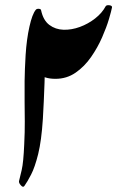

<svg xmlns="http://www.w3.org/2000/svg" viewBox="-20 -717 488 739"><path d="M151.4 -552.7Q153.8 -470.2 151.4 -398.2Q148.9 -326.2 145 -259.3Q139.6 -175.3 127 -124.3Q114.3 -73.2 99.6 -44.9Q85 -16.6 73.7 -1Q68.8 5.9 60.3 -3.7Q51.8 -13.2 53.2 -20Q56.6 -33.7 63.5 -62.7Q70.3 -91.8 73.2 -161.1Q75.7 -210.4 75.4 -249.5Q75.2 -288.6 74.7 -325.7Q74.2 -362.8 74.7 -405.5Q75.2 -448.2 78.6 -505.4Q82.5 -566.4 93.3 -614.5Q104 -662.6 117.7 -679.2Q121.1 -683.6 129.4 -683.1Q137.7 -682.6 138.2 -677.2Q140.1 -666.5 145 -637.5Q149.9 -608.4 151.4 -552.7ZM193.4 -413.6Q149.9 -413.6 127.7 -434.3Q105.5 -455.1 98.9 -487.1Q92.3 -519 95.7 -554Q99.1 -588.9 107.2 -618.4Q115.2 -647.9 121.6 -662.6Q123 -667 130.4 -673.8Q137.7 -680.7 138.2 -677.2Q146.5 -638.7 169.9 -621.1Q193.4 -603.5 224.4 -602.5Q255.4 -601.6 287.4 -613.3Q319.3 -625 346.2 -646Q373 -667 386.7 -692.9Q390.1 -698.2 401.1 -696.8Q412.1 -695.3 411.1 -688.5Q408.7 -675.3 399.4 -643.8Q390.1 -612.3 373 -573.2Q356 -534.2 330.6 -497.6Q305.2 -460.9 271 -437.3Q236.8 -413.6 193.4 -413.6Z"/></svg>

Font: Awami Nastaliq
Style: Bold
Weight: 700
Designer: Peter Martin, SIL International
Foundry: SIL International
Version: Version 3.100